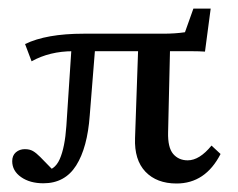

<svg xmlns="http://www.w3.org/2000/svg" viewBox="-20 -417 552 445"><path d="M389.2 8.3Q343.3 8.3 317.1 -19Q291 -46.4 293 -97.2L300.8 -321.3L374.5 -321.8L369.6 -110.4Q368.7 -75.2 381.3 -60.3Q394 -45.4 415 -45.4Q442.4 -45.4 470.2 -79.6L491.2 -60.1Q456.1 8.3 389.2 8.3ZM80.6 7.8Q49.3 7.8 28.8 -6.6Q8.3 -21 8.3 -43.5Q8.3 -56.6 16.8 -64Q25.4 -71.3 37.6 -71.3Q48.8 -71.3 56.4 -66.9Q64 -62.5 73.2 -53.2L109.4 -16.1L80.6 -21Q106.4 -21 118.4 -48.1Q130.4 -75.2 133.8 -125L147 -325.7H202.1L188 -149.4Q182.6 -74.7 156.5 -33.4Q130.4 7.8 80.6 7.8ZM53.2 -274.9 38.1 -314.9Q87.4 -338.9 173.8 -338.9H357.9Q386.2 -338.9 408.7 -342.3L428.2 -397H468.3L455.1 -297.4Q440.9 -298.3 425.8 -298.3Q410.6 -298.3 380.9 -298.3H149.4Q95.2 -298.3 53.2 -274.9Z"/></svg>

Font: Lateef
Style: Regular
Weight: 400
Designer: SIL International
Foundry: SIL International
Version: Version 4.200